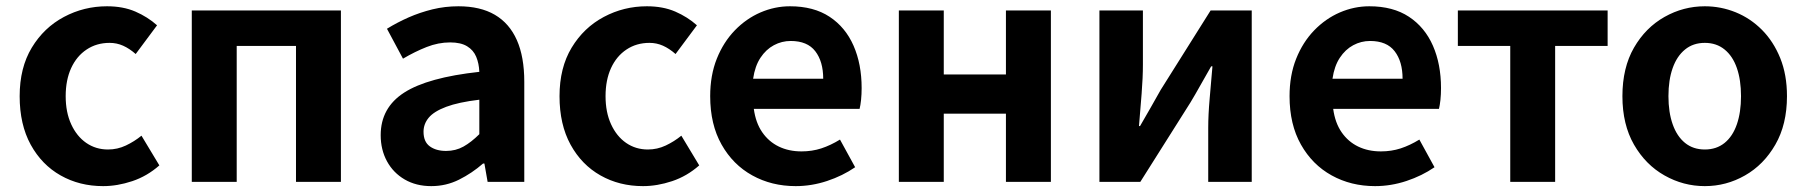

<svg xmlns="http://www.w3.org/2000/svg" viewBox="-20 -594 5900 627"><path d="M316.8 13.8Q239.7 13.8 178 -21.1Q116.3 -55.9 80.2 -121.7Q44.2 -187.5 44.2 -279.9Q44.2 -372.8 83.8 -438.4Q123.4 -503.9 188.8 -538.7Q254.1 -573.5 329.5 -573.5Q382 -573.5 422.1 -556.2Q462.2 -538.8 492.9 -511.4L423.1 -417.6Q402.6 -435.6 381.9 -444.8Q361.2 -454 338.1 -454Q295.4 -454 262.9 -432.3Q230.3 -410.7 212.4 -371.7Q194.5 -332.7 194.5 -279.9Q194.5 -227.4 212.5 -188.2Q230.5 -148.9 261.7 -127.3Q292.9 -105.8 332.7 -105.8Q363.4 -105.8 391 -118.8Q418.7 -131.9 442 -150.9L500.4 -53.9Q460.4 -18.6 411.8 -2.4Q363.2 13.8 316.8 13.8Z M606.3 0V-559.8H1093.3V0H946.6V-444.1H753V0Z M1388.4 13.8Q1338.9 13.8 1301.6 -7.9Q1264.4 -29.5 1243.8 -67.2Q1223.2 -105 1223.2 -152.6Q1223.2 -242.2 1299.9 -291.6Q1376.7 -341 1545.3 -359.4Q1544.2 -386.8 1535.1 -408.6Q1526 -430.4 1505.4 -442.9Q1484.8 -455.5 1450.1 -455.5Q1411.3 -455.5 1373.3 -440.5Q1335.3 -425.6 1296 -402.4L1243.7 -500.1Q1277.1 -520.7 1314.2 -537.1Q1351.3 -553.4 1392.3 -563.5Q1433.3 -573.5 1477.1 -573.5Q1548.4 -573.5 1596 -545.7Q1643.6 -517.8 1667.9 -463Q1692.1 -408.3 1692.1 -327V0H1572.4L1561.9 -59.9H1557.4Q1521.3 -28.4 1479 -7.3Q1436.8 13.8 1388.4 13.8ZM1436.7 -101.1Q1468.1 -101.1 1493.6 -115.4Q1519.1 -129.7 1545.3 -155.8V-268.4Q1477.4 -260.3 1437.2 -245.2Q1397 -230.1 1380.1 -209.7Q1363.1 -189.3 1363.1 -163.8Q1363.1 -130.8 1383.7 -116Q1404.3 -101.1 1436.7 -101.1Z M2079.8 13.8Q2002.7 13.8 1941 -21.1Q1879.3 -55.9 1843.2 -121.7Q1807.2 -187.5 1807.2 -279.9Q1807.2 -372.8 1846.8 -438.4Q1886.4 -503.9 1951.8 -538.7Q2017.1 -573.5 2092.5 -573.5Q2145 -573.5 2185.1 -556.2Q2225.2 -538.8 2255.9 -511.4L2186.1 -417.6Q2165.6 -435.6 2144.9 -444.8Q2124.2 -454 2101.1 -454Q2058.4 -454 2025.9 -432.3Q1993.3 -410.7 1975.4 -371.7Q1957.5 -332.7 1957.5 -279.9Q1957.5 -227.4 1975.5 -188.2Q1993.5 -148.9 2024.7 -127.3Q2055.9 -105.8 2095.7 -105.8Q2126.4 -105.8 2154 -118.8Q2181.7 -131.9 2205 -150.9L2263.4 -53.9Q2223.4 -18.6 2174.8 -2.4Q2126.2 13.8 2079.8 13.8Z M2578.4 13.8Q2499.9 13.8 2436.7 -21.2Q2373.5 -56.1 2336.4 -121.9Q2299.2 -187.7 2299.2 -279.9Q2299.2 -348.1 2320.8 -402.2Q2342.4 -456.3 2379.6 -494.8Q2416.8 -533.2 2463.5 -553.4Q2510.3 -573.5 2559.7 -573.5Q2637.1 -573.5 2689 -539.3Q2740.9 -505.1 2767.4 -444.7Q2793.8 -384.4 2793.8 -306.4Q2793.8 -285.9 2791.9 -267.6Q2789.9 -249.4 2787.1 -238.4H2441.7Q2447.9 -192.8 2469.2 -162.1Q2490.4 -131.4 2523.1 -115.5Q2555.8 -99.6 2597.6 -99.6Q2631.6 -99.6 2662 -109.4Q2692.3 -119.3 2723.1 -138.2L2772.6 -47.9Q2731.7 -19.8 2681 -3Q2630.4 13.8 2578.4 13.8ZM2439.4 -336.9H2668.3Q2668.3 -393.2 2642.4 -426.7Q2616.6 -460.2 2562.1 -460.2Q2533 -460.2 2507.2 -446.4Q2481.4 -432.6 2463.4 -405.4Q2445.4 -378.2 2439.4 -336.9Z M2915.3 0V-559.8H3062V-350.9H3265V-559.8H3411.8V0H3265V-222.8H3062V0Z M3570.3 0V-559.8H3712.3V-383.2Q3712.3 -340.9 3708.1 -287.8Q3703.9 -234.6 3699.5 -182.4H3703Q3717.6 -208.2 3737.2 -241.8Q3756.7 -275.5 3770.4 -300.5L3933.4 -559.8H4067.7V0H3925.6V-176.4Q3925.6 -218.8 3930.3 -272Q3935 -325.2 3939.4 -377.4H3935.2Q3920.7 -352.4 3901.4 -317.9Q3882.2 -283.5 3867.5 -259.3L3703.8 0Z M4470.4 13.8Q4391.9 13.8 4328.7 -21.2Q4265.5 -56.1 4228.4 -121.9Q4191.2 -187.7 4191.2 -279.9Q4191.2 -348.1 4212.8 -402.2Q4234.4 -456.3 4271.6 -494.8Q4308.8 -533.2 4355.5 -553.4Q4402.3 -573.5 4451.7 -573.5Q4529.1 -573.5 4581 -539.3Q4632.9 -505.1 4659.4 -444.7Q4685.8 -384.4 4685.8 -306.4Q4685.8 -285.9 4683.9 -267.6Q4681.9 -249.4 4679.1 -238.4H4333.7Q4339.9 -192.8 4361.2 -162.1Q4382.4 -131.4 4415.1 -115.5Q4447.8 -99.6 4489.6 -99.6Q4523.6 -99.6 4554 -109.4Q4584.3 -119.3 4615.1 -138.2L4664.6 -47.9Q4623.7 -19.8 4573 -3Q4522.4 13.8 4470.4 13.8ZM4331.4 -336.9H4560.3Q4560.3 -393.2 4534.4 -426.7Q4508.6 -460.2 4454.1 -460.2Q4425 -460.2 4399.2 -446.4Q4373.4 -432.6 4355.4 -405.4Q4337.4 -378.2 4331.4 -336.9Z M4911.9 0V-444.1H4740.8V-559.8H5229.9V-444.1H5058.5V0Z M5547.3 13.8Q5477.3 13.8 5415.6 -21.1Q5353.9 -55.9 5316 -121.7Q5278.2 -187.5 5278.2 -279.9Q5278.2 -372.8 5316 -438.4Q5353.9 -503.9 5415.6 -538.7Q5477.3 -573.5 5547.3 -573.5Q5599.7 -573.5 5648.1 -553.9Q5696.4 -534.2 5734 -496.4Q5771.6 -458.5 5793.6 -404.2Q5815.6 -349.8 5815.6 -279.9Q5815.6 -187.5 5777.6 -121.7Q5739.7 -55.9 5678.5 -21.1Q5617.3 13.8 5547.3 13.8ZM5547.3 -105.8Q5585.3 -105.8 5611.9 -127.3Q5638.5 -148.9 5652 -188.2Q5665.5 -227.4 5665.5 -279.9Q5665.5 -332.7 5652 -371.7Q5638.5 -410.7 5611.9 -432.3Q5585.3 -454 5547.3 -454Q5509.2 -454 5482.7 -432.3Q5456.1 -410.7 5442.3 -371.7Q5428.5 -332.7 5428.5 -279.9Q5428.5 -227.4 5442.3 -188.2Q5456.1 -148.9 5482.7 -127.3Q5509.2 -105.8 5547.3 -105.8Z"/></svg>

Font: Shanggu Sans SC VF
Style: Regular
Weight: 250
Designer: GuiWonder
Version: Version 1.021